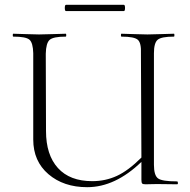

<svg xmlns="http://www.w3.org/2000/svg" viewBox="-20 -765 790 797"><path d="M254 -719Q249 -719 249 -732Q249 -745 254 -745H494Q499 -745 499 -732Q499 -719 494 -719ZM715 -12Q718 -12 718.5 -6Q719 0 715 0Q701 0 674 -0.5Q647 -1 632 -1Q622 -1 606.5 -0.5Q591 0 584 0Q573 0 570 -3.5Q567 -7 567 -19V-93Q458 12 342 12Q244 12 181 -42Q118 -96 118 -186V-544Q117 -587 102.5 -600Q88 -613 35 -613Q33 -613 33 -619Q33 -625 35 -625Q47 -625 83.5 -623.5Q120 -622 142 -622Q165 -622 203 -623.5Q241 -625 253 -625Q255 -625 255 -619Q255 -613 253 -613Q201 -613 186 -599.5Q171 -586 170 -542L171 -221Q171 -122 220.5 -67.5Q270 -13 363 -13Q418 -13 465.5 -35Q513 -57 567 -111L565 -542Q567 -586 552.5 -599.5Q538 -613 484 -613Q482 -613 482 -619Q482 -625 484 -625Q496 -625 533 -623.5Q570 -622 592 -622Q614 -622 652 -623.5Q690 -625 702 -625Q704 -625 704 -619Q704 -613 702 -613Q650 -613 634.5 -600Q619 -587 619 -544V-81Q619 -37 636 -24.5Q653 -12 715 -12Z"/></svg>

Font: Cormorant Upright Light
Style: Regular
Weight: 300
Designer: Christian Thalmann (Catharsis Fonts)
Foundry: Catharsis Fonts
Version: Version 3.302;PS 003.302;hotconv 1.0.88;makeotf.lib2.5.64775